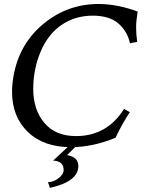

<svg xmlns="http://www.w3.org/2000/svg" viewBox="-20 -723 735 956"><path d="M334 9.8Q197.3 9.8 118.7 -65.9Q40 -141.6 40 -266.1Q40 -303.2 47.4 -344.7Q75.7 -504.4 195.6 -603.8Q315.4 -703.1 470.7 -703.1Q563.5 -703.1 665.5 -665.5Q657.7 -618.7 657.7 -586.9Q657.7 -552.7 663.1 -514.6L627 -507.8Q614.3 -567.4 569.3 -606.2Q524.4 -645 441.9 -645Q354 -645 286.4 -598.9Q218.8 -552.7 182.1 -465.3Q145.5 -377.9 145.5 -280.3Q145.5 -176.8 200.9 -111.1Q256.3 -45.4 358.4 -45.4Q512.7 -45.4 597.7 -180.7L626.5 -164.6Q587.4 -105.5 555.2 -37.1Q440.9 9.8 334 9.8ZM228.5 212.4 218.8 184.1Q245.6 184.1 271.2 164.6Q296.9 145 296.9 123.5Q296.9 79.1 244.6 76.7L326.2 0.5H363.3L314 49.3Q370.1 59.1 370.1 103Q370.1 181.2 228.5 212.4Z"/></svg>

Font: Kelvinch
Style: Italic
Weight: 400
Italic angle: -10°
Designer: Paul James Miller
Foundry: High-Logic / Made with FontCreator
Version: Version 3.40;July 22, 2017;FontCreator 11.0.0.2388 64-bit